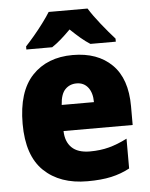

<svg xmlns="http://www.w3.org/2000/svg" viewBox="-54 -877 677 866"><g transform="rotate(-5 284.0 -444.0)"><path d="M290 -629Q402 -629 467 -565Q532 -501 532 -376V-291H219Q220 -243 247.5 -216Q275 -189 330 -189Q377 -189 416.5 -199.5Q456 -210 499 -232V-97Q460 -76 415 -66Q370 -56 307 -56Q183 -56 110.5 -125.5Q38 -195 38 -339Q38 -485 106 -557Q174 -629 290 -629ZM296 -500Q265 -500 244.5 -479Q224 -458 221 -409H367Q367 -451 348 -475.5Q329 -500 296 -500ZM375 -832Q396 -798 428.5 -757.5Q461 -717 489 -686V-672H374Q352 -686 331 -704Q310 -722 286 -745Q262 -721 242 -703.5Q222 -686 201 -672H84V-686Q101 -704 123 -730Q145 -756 165.5 -783.5Q186 -811 199 -832Z"/></g></svg>

Font: Noto Sans Malayalam UI SemiCondensed Black
Style: Regular
Weight: 900
Width: 4
Designer: Jelle Bosma - Monotype Design Team
Foundry: Monotype Imaging Inc.
Version: Version 2.104; ttfautohint (v1.8.4.7-5d5b)